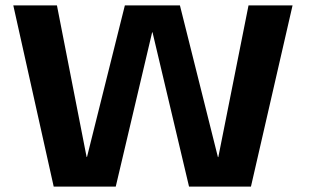

<svg xmlns="http://www.w3.org/2000/svg" viewBox="-20 -695 1150 715"><path d="M180 0H411L546.5 -574.5H548L684 0H914.5L1069.5 -675H905.5L793 -110H791.5L650 -675H445L304 -110.5H302.5L192 -675H29.5Z"/></svg>

Font: Anybody SemiExpanded SemiBold
Style: Regular
Weight: 600
Width: 6
Designer: Tyler Finck
Foundry: Etcetera Type Company
Version: Version 1.113;gftools[0.9.25]